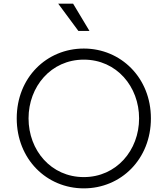

<svg xmlns="http://www.w3.org/2000/svg" viewBox="-20 -1024 921 1056"><path d="M441 12C645 12 810 -148 810 -373C810 -597 644 -757 441 -757C237 -757 72 -598 72 -373C72 -148 237 12 441 12ZM137 -373C137 -547 260 -696 441 -696C622 -696 745 -547 745 -373C745 -197 620 -50 441 -50C261 -50 137 -197 137 -373ZM300 -1004 411 -854H472L382 -1004Z"/></svg>

Font: Mluvka Light
Style: Regular
Weight: 300
Designer: Modified by Jiří Krblich, Original typeface by Gumpita Rahayu
Foundry: Gumpita Rahayu & Jiří Krblich
Version: Version 2.000;Glyphs 3.1.1 (3134)